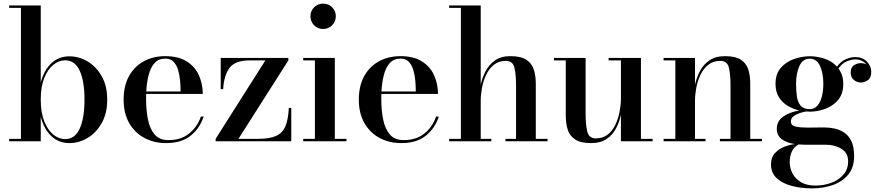

<svg xmlns="http://www.w3.org/2000/svg" viewBox="-20 -780 4854 1060"><path d="M95.5 -736.5H30.5V-750H205V-324Q222 -391 262.8 -430Q303.5 -469 363 -469Q416.5 -469 464.2 -440.5Q512 -412 542 -358.5Q572 -305 572 -230Q572 -155 542 -101.2Q512 -47.5 464.2 -18.8Q416.5 10 363 10Q303.5 10 262.8 -29.2Q222 -68.5 205 -136V0H30.5V-13.5H95.5ZM205 -230Q205 -159 224.2 -110.5Q243.5 -62 274.2 -37Q305 -12 340 -12Q393 -12 419.8 -69.5Q446.5 -127 446.5 -230Q446.5 -333 419.8 -390Q393 -447 340 -447Q305 -447 274.2 -422.2Q243.5 -397.5 224.2 -349.2Q205 -301 205 -230Z M1104 -136.5Q1084.5 -73.5 1033.5 -31.8Q982.5 10 897.5 10Q830.5 10 777.5 -18.2Q724.5 -46.5 693.5 -100.2Q662.5 -154 662.5 -230Q662.5 -306 692.2 -359.8Q722 -413.5 774 -441.8Q826 -470 892.5 -470Q966 -470 1011.8 -440.5Q1057.5 -411 1078.5 -363.5Q1099.5 -316 1099.5 -261.5H787Q786.5 -248 786.5 -234Q786.5 -174 796.5 -122Q806.5 -70 833.2 -38.2Q860 -6.5 910.5 -6.5Q979.5 -6.5 1025 -43.5Q1070.5 -80.5 1089 -136.5ZM892.5 -456.5Q855 -456.5 833 -431.5Q811 -406.5 800.5 -365.2Q790 -324 787.5 -275H977Q977 -303 974.2 -334.5Q971.5 -366 963.2 -393.8Q955 -421.5 938.2 -439Q921.5 -456.5 892.5 -456.5Z M1358 -446.5Q1278 -446.5 1247.2 -405.2Q1216.5 -364 1212 -288H1198.5V-460H1572V-446.5L1296.5 -13.5H1405.5Q1470 -13.5 1505.5 -30.2Q1541 -47 1556.2 -84.5Q1571.5 -122 1574.5 -184H1588V0H1170.5V-13.5L1445 -446.5Z M1694 -690Q1694 -719.5 1714.2 -739.8Q1734.5 -760 1764 -760Q1793 -760 1813.5 -739.8Q1834 -719.5 1834 -690Q1834 -661 1813.5 -640.5Q1793 -620 1764 -620Q1734.5 -620 1714.2 -640.5Q1694 -661 1694 -690ZM1654 -13.5H1718.5V-446.5H1654V-460H1828.5V-13.5H1893V0H1654Z M2402.5 -136.5Q2383 -73.5 2332 -31.8Q2281 10 2196 10Q2129 10 2076 -18.2Q2023 -46.5 1992 -100.2Q1961 -154 1961 -230Q1961 -306 1990.8 -359.8Q2020.5 -413.5 2072.5 -441.8Q2124.5 -470 2191 -470Q2264.5 -470 2310.2 -440.5Q2356 -411 2377 -363.5Q2398 -316 2398 -261.5H2085.5Q2085 -248 2085 -234Q2085 -174 2095 -122Q2105 -70 2131.8 -38.2Q2158.5 -6.5 2209 -6.5Q2278 -6.5 2323.5 -43.5Q2369 -80.5 2387.5 -136.5ZM2191 -456.5Q2153.5 -456.5 2131.5 -431.5Q2109.5 -406.5 2099 -365.2Q2088.5 -324 2086 -275H2275.5Q2275.5 -303 2272.8 -334.5Q2270 -366 2261.8 -393.8Q2253.5 -421.5 2236.8 -439Q2220 -456.5 2191 -456.5Z M2459.5 -13.5H2524.5V-736.5H2459.5V-750H2634V-312.5Q2642.5 -352 2661.5 -388Q2680.5 -424 2713.5 -447Q2746.5 -470 2797.5 -470Q2855 -470 2885.2 -450.5Q2915.5 -431 2926.8 -396.8Q2938 -362.5 2938 -319V-13.5H3003V0H2770.5V-13.5H2829V-307.5Q2829 -370.5 2819.8 -407.2Q2810.5 -444 2773 -444Q2733.5 -444 2706.8 -422.5Q2680 -401 2664 -367Q2648 -333 2641 -295Q2634 -257 2634 -223.5V-13.5H2692.5V0H2459.5Z M3213 -460V-152.5Q3213 -89.5 3222.5 -52.8Q3232 -16 3269 -16Q3309 -16 3335.8 -37.5Q3362.5 -59 3378.2 -93Q3394 -127 3401 -165Q3408 -203 3408 -236.5V-446.5H3340V-460H3518.5V-13.5H3583V0H3408V-146.5Q3400 -107.5 3381.2 -71.5Q3362.5 -35.5 3329.2 -12.8Q3296 10 3243.5 10Q3186 10 3155.8 -9.8Q3125.5 -29.5 3114.5 -63.5Q3103.5 -97.5 3103.5 -141V-446.5H3038.5V-460Z M3643.5 -13.5H3708.5V-446.5H3643.5V-460H3817V-312.5Q3825.5 -352 3844.5 -388Q3863.5 -424 3897 -447Q3930.5 -470 3982.5 -470Q4040 -470 4070 -450.5Q4100 -431 4111 -396.8Q4122 -362.5 4122 -319V-13.5H4187V0H3954.5V-13.5H4013V-307.5Q4013 -370.5 4003.8 -407.2Q3994.5 -444 3957 -444Q3917.5 -444 3890.5 -422.5Q3863.5 -401 3847.2 -367Q3831 -333 3824 -295Q3817 -257 3817 -223.5V-13.5H3875V0H3643.5Z M4268.5 -68.5Q4268.5 -112 4304.8 -136.8Q4341 -161.5 4392.5 -170Q4358.5 -178 4328.5 -196Q4298.5 -214 4280 -243.8Q4261.5 -273.5 4261.5 -317Q4261.5 -372 4290.8 -405.5Q4320 -439 4363.8 -454.2Q4407.5 -469.5 4450.5 -469.5Q4491 -469.5 4532.2 -456Q4573.5 -442.5 4601 -412Q4622.5 -442 4650.5 -453.5Q4678.5 -465 4701 -465Q4742.5 -465 4766.2 -439.8Q4790 -414.5 4790 -384.5Q4790 -350.5 4771.5 -337.5Q4753 -324.5 4732 -324.5Q4711 -324.5 4693.8 -338.8Q4676.5 -353 4676.5 -380Q4676.5 -407.5 4694 -419.5Q4711.5 -431.5 4732 -431.5Q4748 -431.5 4762.5 -424.5Q4753 -436.5 4737.8 -444.2Q4722.5 -452 4702 -452Q4681 -452 4655 -441.2Q4629 -430.5 4609 -402Q4621.5 -385.5 4628.5 -364.2Q4635.5 -343 4635.5 -317Q4635.5 -261.5 4607 -228Q4578.5 -194.5 4536 -179Q4493.5 -163.5 4450.5 -163.5Q4440.5 -163.5 4430.5 -164.5Q4401.5 -160 4374 -146.5Q4346.5 -133 4346.5 -110Q4346.5 -86.5 4373 -81Q4399.5 -75.5 4440 -75.5Q4466.5 -75.5 4487.5 -76Q4508.5 -76.5 4530 -76.5Q4558 -76.5 4587 -70.5Q4616 -64.5 4640.8 -48Q4665.5 -31.5 4680.5 -0.2Q4695.5 31 4695.5 82Q4695.5 145 4662.8 184.2Q4630 223.5 4577 241.8Q4524 260 4463.5 260Q4403.5 260 4351.8 246.5Q4300 233 4268.2 203.8Q4236.5 174.5 4236.5 128Q4236.5 88 4259.5 64Q4282.5 40 4313.5 28.8Q4344.5 17.5 4369 15.5Q4322.5 8.5 4295.5 -11.8Q4268.5 -32 4268.5 -68.5ZM4375 -317Q4375 -279.5 4379.5 -247.8Q4384 -216 4400 -196.8Q4416 -177.5 4450.5 -177.5Q4476.5 -177.5 4493 -196.8Q4509.5 -216 4517.5 -247.8Q4525.5 -279.5 4525.5 -317Q4525.5 -374.5 4507.5 -415.2Q4489.5 -456 4450.5 -456Q4411.5 -456 4393.2 -415.2Q4375 -374.5 4375 -317ZM4340 116Q4340 148.5 4355.5 177.8Q4371 207 4402.2 225.8Q4433.5 244.5 4481.5 244.5Q4529.5 244.5 4570.8 228.8Q4612 213 4637.2 183.2Q4662.5 153.5 4662.5 110.5Q4662.5 64.5 4625.5 41.8Q4588.5 19 4539.5 19H4425.5Q4405.5 19 4388 17.5Q4361.5 33.5 4350.8 58.2Q4340 83 4340 116Z"/></svg>

Font: Bodoni* 16 Medium
Style: Regular
Weight: 500
Version: Version 2.2